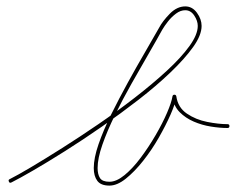

<svg xmlns="http://www.w3.org/2000/svg" viewBox="-20 -565 737 600"><path d="M8 3Q5 -3 10 -5Q34 -17 77 -42.5Q120 -68 174.5 -102.5Q229 -137 287.5 -177Q346 -217 401.5 -260Q457 -303 501.5 -344Q546 -385 572 -421Q598 -457 598 -484Q598 -500 587 -516.5Q576 -533 559 -533Q544 -533 530 -522.5Q516 -512 505 -498Q494 -484 487 -472Q487 -472 487 -472Q487 -472 487 -472Q487 -472 487 -472Q487 -472 487 -472Q470 -441 444.5 -397Q419 -353 391 -303.5Q363 -254 339 -205Q315 -156 300 -113Q285 -70 285 -40Q285 -20 292.5 -8.5Q300 3 322 3Q344 3 369.5 -18Q395 -39 420 -72.5Q445 -106 466.5 -143Q488 -180 502 -212.5Q516 -245 519 -264Q520 -269 525 -269Q530 -269 531 -264Q536 -229 564 -210Q592 -191 627.5 -184Q663 -177 691 -177Q697 -177 697 -171Q697 -165 691 -165Q667 -165 639 -169.5Q611 -174 585.5 -185Q560 -196 541.5 -214.5Q523 -233 519 -262Q518 -267 525 -267Q532 -267 531 -262Q528 -241 513 -207Q498 -173 476 -134.5Q454 -96 427 -62Q400 -28 373 -6.5Q346 15 322 15Q295 15 284 0Q273 -15 273 -40Q273 -71 288 -114.5Q303 -158 327.5 -207.5Q352 -257 379.5 -307Q407 -357 433 -401.5Q459 -446 477 -478Q477 -478 477 -478Q477 -478 477 -478Q477 -478 477 -478Q477 -478 477 -478Q488 -499 510.5 -522Q533 -545 559 -545Q581 -545 595.5 -525Q610 -505 610 -484Q610 -455 583.5 -418Q557 -381 512.5 -338.5Q468 -296 412.5 -253Q357 -210 298 -169Q239 -128 183.5 -93Q128 -58 84 -32.5Q40 -7 16 5Q10 8 8 3Z"/></svg>

Font: FRB American Cursive Guidelines Thin
Style: Italic
Weight: 100
Italic angle: -25°
Version: Version 2.0;Modular Font Editor K font №1